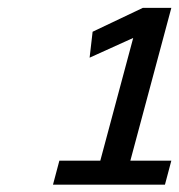

<svg xmlns="http://www.w3.org/2000/svg" viewBox="-20 -812 465 499"><path d="M408.7 -332H117.7L134.3 -394.5H240.7L326.2 -713.4L212.9 -662.1L220.7 -729.5L351.1 -791.5H425.3L318.8 -394.5H425.3Z"/></svg>

Font: Lesson One Medium
Style: Italic
Weight: 500
Italic angle: -14°
Designer: But Ko, Victor Gaultney, Annie Olsen, Julie Remington, Don Collingsworth, Eric Hays, Becca Hirsbrunner
Version: Version 1.100